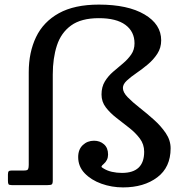

<svg xmlns="http://www.w3.org/2000/svg" viewBox="-20 -805 834 835"><path d="M722 -160Q722 -77.5 664 -33.8Q606 10 515 10Q466 10 421.2 -6Q376.5 -22 348.2 -51.5Q320 -81 320 -122Q320 -155 340 -174Q360 -193 389 -193Q414.5 -193 432.2 -177.5Q450 -162 450 -133Q450 -108 430.5 -91.5Q422.5 -85 421.5 -81.2Q420.5 -77.5 428.5 -73.5Q445.5 -62.5 466.5 -57.8Q487.5 -53 510.5 -53Q607 -53 607 -145Q607 -177.5 588.2 -202.5Q569.5 -227.5 542 -249Q514.5 -270.5 486.8 -292Q459 -313.5 440.2 -338Q421.5 -362.5 421.5 -394Q421.5 -427 436 -450.8Q450.5 -474.5 472 -493Q493.5 -511.5 514.8 -529.2Q536 -547 550.5 -567.8Q565 -588.5 565 -616.5Q565 -667.5 525.5 -696.8Q486 -726 410 -726Q333 -726 289.2 -694.2Q245.5 -662.5 227.5 -607.2Q209.5 -552 209.5 -481V-20Q209.5 -6.5 205.2 -3.2Q201 0 187 0H31Q19.5 0 17 -4Q14.5 -8 14.5 -19.5V-46Q14.5 -57 18 -60.2Q21.5 -63.5 32 -63.5H85.5Q99.5 -63.5 102.2 -69.5Q105 -75.5 105 -88V-491Q105 -577.5 136.8 -643.8Q168.5 -710 236 -747.5Q303.5 -785 410 -785Q536 -785 608.5 -742.2Q681 -699.5 681 -629.5Q681 -597 664.2 -571.2Q647.5 -545.5 622.8 -524.8Q598 -504 573 -487Q548 -470 531.2 -454.2Q514.5 -438.5 514.5 -422.5Q514.5 -403.5 535.5 -382Q556.5 -360.5 587.5 -336.2Q618.5 -312 649.2 -284.5Q680 -257 701 -226Q722 -195 722 -160Z"/></svg>

Font: Besley Medium
Style: Regular
Weight: 500
Designer: Owen Earl
Foundry: indestructible type*
Version: Version 2.001; ttfautohint (v1.8.3)